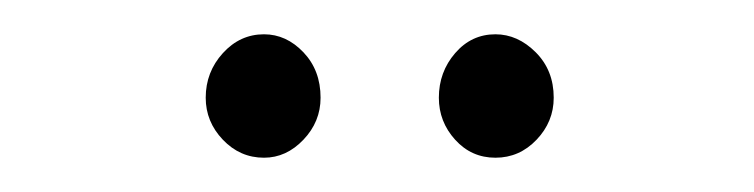

<svg xmlns="http://www.w3.org/2000/svg" viewBox="-20 -671 440 112"><path d="M134 -579Q120 -579 110 -589.5Q100 -600 100 -614Q100 -629 110 -640Q120 -651 134 -651Q147 -651 157 -640.5Q167 -630 167 -614Q167 -600 157 -589.5Q147 -579 134 -579ZM269 -579Q255 -579 245.5 -589.5Q236 -600 236 -614Q236 -629 245.5 -640Q255 -651 269 -651Q282 -651 292.5 -640.5Q303 -630 303 -614Q303 -600 293 -589.5Q283 -579 269 -579Z"/></svg>

Font: Inconsolata Condensed Light
Style: Regular
Weight: 300
Width: 3
Monospace: yes
Designer: Raph Levien, Cyreal, Brenton Simpson
Foundry: Raph Levien, Cyreal, Google
Version: Version 3.001; ttfautohint (v1.8.2.53-6de2)